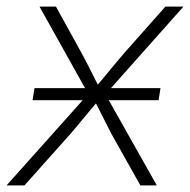

<svg xmlns="http://www.w3.org/2000/svg" viewBox="-37 -561 575 581"><path d="M61.5 -257.8 67.4 -294.4H448.7L442.9 -257.8ZM-17.1 0 245.1 -293.5 239.3 -260.3 82.5 -541H132.3L207.5 -404.8Q224.1 -374.5 238.3 -345.7Q252.4 -316.9 267.6 -288.6H245.1Q269.5 -316.9 293 -345.7Q316.4 -374.5 342.8 -404.8L463.4 -541H518.1L267.6 -259.3L272.9 -292L437.5 0H387.7L299.8 -156.7Q284.7 -185.5 271.7 -211.9Q258.8 -238.3 244.6 -264.6H267.1Q244.6 -238.3 223.1 -211.9Q201.7 -185.5 176.8 -156.7L37.1 0Z"/></svg>

Font: Inter 17pt ExtraLight
Style: Italic
Weight: 250
Italic angle: -9.3988°
Version: Version 4.001;git-66647c0bb